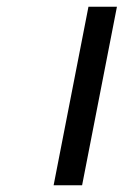

<svg xmlns="http://www.w3.org/2000/svg" viewBox="-20 -503 419 573"><path d="M225 50H140L244 -483H329Z"/></svg>

Font: Cambay Devanagari
Style: Bold Italic
Weight: 700
Designer: Pooja Saxena
Foundry: Pooja Saxena
Version: Version 1.005;PS 001.005;hotconv 1.0.70;makeotf.lib2.5.58329